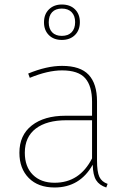

<svg xmlns="http://www.w3.org/2000/svg" viewBox="-20 -821 568 851"><path d="M175 -722Q175 -758 197 -779.5Q219 -801 254 -801Q291 -801 312.5 -779.5Q334 -758 334 -723Q334 -687 312 -665.5Q290 -644 254 -644Q218 -644 196.5 -665.5Q175 -687 175 -722ZM196 -722Q196 -694 211 -678Q226 -662 254 -662Q282 -662 297.5 -678Q313 -694 313 -723Q313 -751 297.5 -767Q282 -783 254 -783Q226 -783 211 -767Q196 -751 196 -722ZM410 -110Q410 -59 420.5 -37Q431 -15 457 -6L451 10Q420 0 406 -22.5Q392 -45 391 -91Q334 10 222 10Q149 10 107.5 -32Q66 -74 66 -144Q66 -222 121 -265Q176 -308 270 -308H388V-370Q388 -440 357.5 -474.5Q327 -509 255 -509Q192 -509 112 -476L105 -495Q187 -529 255 -529Q336 -529 373 -489.5Q410 -450 410 -372ZM222 -11Q333 -11 388 -119V-288H274Q187 -288 138.5 -251Q90 -214 90 -144Q90 -82 125.5 -46.5Q161 -11 222 -11Z"/></svg>

Font: FiraGO Thin
Style: Regular
Weight: 100
Designer: bBox Type
Foundry: bBox Type GmbH
Version: Version 1.001;PS 001.001;hotconv 1.0.88;makeotf.lib2.5.64775